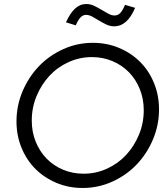

<svg xmlns="http://www.w3.org/2000/svg" viewBox="-20 -924 834 955"><path d="M771 -380Q771 -301 740.5 -229.5Q710 -158 659 -105Q608 -52 538.5 -20.5Q469 11 391 11Q321 11 260.5 -14.5Q200 -40 156 -84Q112 -128 87 -189Q62 -250 62 -320Q62 -399 92.5 -470.5Q123 -542 174 -595Q225 -648 294.5 -679.5Q364 -711 442 -711Q512 -711 572.5 -685.5Q633 -660 677 -616Q721 -572 746 -511Q771 -450 771 -380ZM695 -376Q695 -432 675.5 -480.5Q656 -529 621.5 -564.5Q587 -600 539.5 -620Q492 -640 437 -640Q376 -640 321 -615Q266 -590 226 -547Q186 -504 162 -446.5Q138 -389 138 -324Q138 -268 157.5 -219.5Q177 -171 211.5 -135.5Q246 -100 293.5 -80Q341 -60 396 -60Q457 -60 512 -85Q567 -110 607 -153Q647 -196 671 -253.5Q695 -311 695 -376ZM357 -798 308 -813Q329 -859 353.5 -881.5Q378 -904 409 -904Q430 -904 448.5 -895Q467 -886 484.5 -875.5Q502 -865 518.5 -856Q535 -847 550 -847Q566 -847 577.5 -858.5Q589 -870 602 -900L652 -885Q632 -838 606 -815.5Q580 -793 549 -793Q528 -793 509 -802Q490 -811 473 -821.5Q456 -832 439.5 -841Q423 -850 408 -850Q393 -850 381 -838Q369 -826 357 -798Z"/></svg>

Font: Red Hat Display
Style: Italic
Weight: 400
Italic angle: -12°
Designer: Pentagram / MCKL
Foundry: Pentagram / MCKL
Version: Version 1.003; Red Hat Display Italic